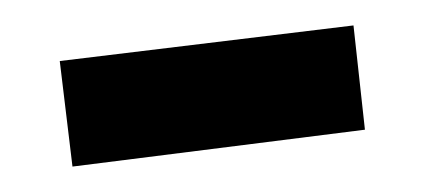

<svg xmlns="http://www.w3.org/2000/svg" viewBox="-20 -349 334 151"><path d="M27 -301 258 -329 267 -247 37 -218Z"/></svg>

Font: Piazzolla SC SemiBold
Style: Regular
Weight: 600
Designer: Juan Pablo del Peral
Foundry: Huerta Tipografica
Version: Version 1.330